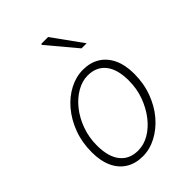

<svg xmlns="http://www.w3.org/2000/svg" viewBox="-215 -823 933 933"><g transform="rotate(-45 252.0 -356.0)"><path d="M206 12Q156 12 119.5 -10.5Q83 -33 63.5 -75.5Q44 -118 44 -178Q44 -246 65.5 -303Q87 -360 123 -402.5Q159 -445 204.5 -468.5Q250 -492 297 -492Q347 -492 383.5 -469.5Q420 -447 440 -404.5Q460 -362 460 -302Q460 -235 438.5 -177.5Q417 -120 381 -78Q345 -36 299.5 -12Q254 12 206 12ZM210 -24Q249 -24 286 -45.5Q323 -67 352.5 -105Q382 -143 400 -192Q418 -241 418 -297Q418 -375 385.5 -415.5Q353 -456 294 -456Q256 -456 218.5 -434.5Q181 -413 151 -375.5Q121 -338 103 -288.5Q85 -239 85 -184Q85 -106 117.5 -65Q150 -24 210 -24ZM366 -570 241 -719 244 -724H290L401 -570Z"/></g></svg>

Font: Source Sans 3 Light
Style: Italic
Weight: 300
Italic angle: -11°
Designer: Paul D. Hunt
Foundry: Adobe
Version: Version 3.046;hotconv 1.0.118;makeotfexe 2.5.65603